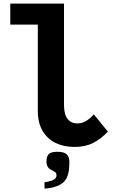

<svg xmlns="http://www.w3.org/2000/svg" viewBox="-20 -810 640 1074"><path d="M191.5 -189V-672.5H37.5V-790H338V-223.5Q338 -169.5 358.2 -144.5Q378.5 -119.5 412 -119.5Q461 -119.5 504.5 -170.5L583.5 -74Q547 -34.5 502.5 -11.2Q458 12 397 12Q337.5 12 291.2 -10.2Q245 -32.5 218.2 -77.8Q191.5 -123 191.5 -189ZM282 194.5Q289 190 292.5 184.2Q296 178.5 296 170Q296 161 292.5 156.8Q289 152.5 280 147.5Q265 140 257 134Q249 128 244.5 118.5Q240 109 240 93Q240 65.5 252.5 52.2Q265 39 301 39Q337.5 39 352.8 53Q368 67 368 96Q368 144.5 359 170Q354.5 184 348 194Q341.5 204 331.5 212.5Q324 218.5 311.5 225Q299 231.5 284 236Q254.5 244.5 229 244.5V209Q241 208.5 257.5 204Q274 199.5 282 194.5Z"/></svg>

Font: JuliaMono ExtraBold
Style: Regular
Weight: 800
Monospace: yes
Designer: cormullion
Foundry: corm
Version: Version 0.055; ttfautohint (v1.8.4)